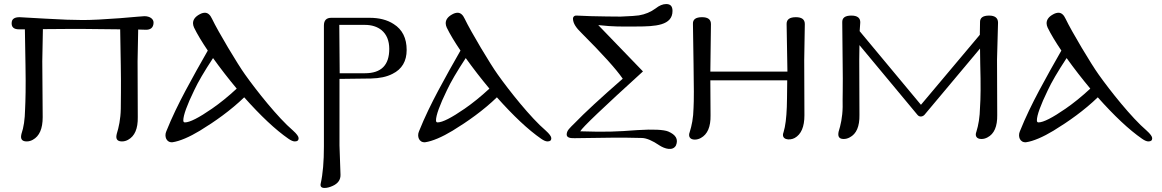

<svg xmlns="http://www.w3.org/2000/svg" viewBox="-20 -683 5742 949"><path d="M739 -570C740 -589 721 -603 694 -603C692 -603 651 -600 572 -593C493 -587 432 -584 389 -584C346 -584 284 -586 201 -591C118 -596 77 -598 77 -598C53 -598 40 -590 38 -574C35 -550 47 -538 74 -538H103L106 -360C108 -250 106 -185 104 -143C103 -92 97 -53 86 -21C85 -16 84 -11 84 -7C84 8 93 16 112 16C123 16 133 13 142 8C175 -10 191 -47 191 -104L189 -380L192 -539C286 -540 351 -540 387 -540C430 -540 493 -539 574 -538L577 -360C579 -250 577 -185 577 -145C576 -94 567 -53 557 -21C556 -16 555 -11 555 -7C555 8 564 16 583 16C594 16 604 13 613 8C646 -10 662 -47 661 -104L660 -380L663 -537C682 -536 694 -536 699 -536C724 -535 738 -546 739 -570Z M1437 16C1450 16 1456 11 1456 0C1456 -8 1447 -21 1428 -38C1354 -101 1247 -236 1191 -315C1155 -365 1058 -527 1028 -590C1019 -610 1007 -620 993 -620C986 -620 977 -618 968 -613C945 -601 934 -586 934 -568C934 -561 936 -554 939 -547C955 -514 978 -476 1007 -433C970 -368 933 -303 897 -235C863 -171 830 -104 802 -34C791 -9 802 23 833 20C868 15 917 -6 968 -37C1042 -82 1121 -138 1187 -202C1268 -111 1341 -42 1406 3C1419 12 1429 16 1437 16ZM1150 -245C1108 -206 1067 -173 1028 -146C963 -101 918 -78 894 -78C889 -78 886 -81 886 -88C886 -113 904 -163 940 -237C958 -276 989 -329 1033 -396C1071 -343 1110 -293 1150 -245Z M1990 -436C1990 -494 1969 -537 1926 -564C1894 -585 1854 -595 1807 -595H1617C1593 -595 1581 -582 1581 -557V41C1581 115 1576 176 1565 225C1562 239 1569 246 1584 246C1595 246 1609 243 1624 236C1651 224 1664 205 1663 180L1658 36V-293C1729 -294 1781 -295 1814 -295C1856 -296 1891 -303 1920 -318C1967 -341 1990 -381 1990 -436ZM1904 -441C1904 -361 1864 -321 1784 -321H1659L1657 -560H1784C1817 -560 1845 -551 1866 -534C1891 -513 1904 -482 1904 -441Z M2686 16C2699 16 2705 11 2705 0C2705 -8 2696 -21 2677 -38C2603 -101 2496 -236 2440 -315C2404 -365 2307 -527 2277 -590C2268 -610 2256 -620 2242 -620C2235 -620 2226 -618 2217 -613C2194 -601 2183 -586 2183 -568C2183 -561 2185 -554 2188 -547C2204 -514 2227 -476 2256 -433C2219 -368 2182 -303 2146 -235C2112 -171 2079 -104 2051 -34C2040 -9 2051 23 2082 20C2117 15 2166 -6 2217 -37C2291 -82 2370 -138 2436 -202C2517 -111 2590 -42 2655 3C2668 12 2678 16 2686 16ZM2399 -245C2357 -206 2316 -173 2277 -146C2212 -101 2167 -78 2143 -78C2138 -78 2135 -81 2135 -88C2135 -113 2153 -163 2189 -237C2207 -276 2238 -329 2282 -396C2320 -343 2359 -293 2399 -245Z M3321 36C3334 5 3320 -17 3283 -33C3261 -42 3210 -45 3131 -40C3027 -32 2973 -30 2848 -34C2858 -53 2961 -151 3158 -330L2937 -559C3019 -550 3047 -552 3125 -552C3220 -552 3304 -557 3304 -629C3304 -652 3294 -663 3273 -663C3256 -663 3239 -656 3220 -641C3197 -624 3169 -612 3138 -607C3127 -605 3097 -603 3048 -601C3074 -601 2907 -601 2830 -606C2817 -607 2811 -597 2812 -590C2813 -567 2827 -546 2855 -519C2957 -417 3025 -342 3058 -294C2947 -197 2868 -124 2821 -75C2796 -50 2781 -38 2781 -18C2781 -5 2794 1 2820 0C2942 -2 3063 -4 3154 -1C3176 0 3205 12 3240 36C3265 52 3305 65 3321 36Z M3958 -564C3958 -587 3943 -598 3914 -598C3883 -598 3868 -587 3868 -565L3872 -329H3491L3494 -564C3494 -587 3479 -598 3450 -598C3419 -598 3404 -587 3405 -565L3408 -367C3410 -258 3410 -185 3408 -150C3407 -99 3399 -62 3389 -30C3381 -10 3389 7 3414 7C3425 7 3435 4 3444 -1C3477 -19 3493 -56 3492 -113L3491 -286H3871C3870 -214 3870 -170 3869 -154C3867 -101 3862 -59 3853 -30C3838 8 3882 13 3908 -1C3940 -19 3956 -56 3956 -113L3955 -386L3958 -564Z M4913 -571C4913 -594 4898 -606 4869 -606C4838 -606 4823 -595 4824 -572L4823 -511L4532 -165L4229 -529L4232 -571C4233 -594 4218 -606 4188 -606C4157 -606 4142 -595 4143 -572L4145 -369C4147 -260 4144 -193 4145 -154C4144 -103 4135 -64 4125 -32C4121 -12 4124 4 4150 4C4161 4 4171 1 4180 -4C4213 -21 4229 -58 4228 -115L4227 -388L4228 -460L4515 -115C4524 -104 4539 -105 4549 -115L4824 -443L4825 -369C4828 -260 4827 -195 4824 -154C4823 -103 4816 -64 4806 -32C4798 -12 4806 4 4831 4C4842 4 4852 1 4861 -4C4894 -21 4910 -58 4909 -115L4908 -388L4913 -571Z M5656 16C5669 16 5675 11 5675 0C5675 -8 5666 -21 5647 -38C5573 -101 5466 -236 5410 -315C5374 -365 5277 -527 5247 -590C5238 -610 5226 -620 5212 -620C5205 -620 5196 -618 5187 -613C5164 -601 5153 -586 5153 -568C5153 -561 5155 -554 5158 -547C5174 -514 5197 -476 5226 -433C5189 -368 5152 -303 5116 -235C5082 -171 5049 -104 5021 -34C5010 -9 5021 23 5052 20C5087 15 5136 -6 5187 -37C5261 -82 5340 -138 5406 -202C5487 -111 5560 -42 5625 3C5638 12 5648 16 5656 16ZM5369 -245C5327 -206 5286 -173 5247 -146C5182 -101 5137 -78 5113 -78C5108 -78 5105 -81 5105 -88C5105 -113 5123 -163 5159 -237C5177 -276 5208 -329 5252 -396C5290 -343 5329 -293 5369 -245Z"/></svg>

Font: GFS Ignacio
Style: Regular
Weight: 400
Designer: George D. Matthiopoulos
Foundry: George D. Matthiopoulos
Version: Version 1.000